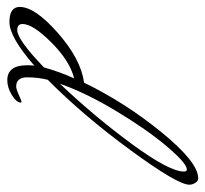

<svg xmlns="http://www.w3.org/2000/svg" viewBox="-70 -518 577 540"><g transform="rotate(90 219.0 -248.5)"><path d="M174 -94Q167 -67 167 -36Q167 -5 193 -5Q200 -5 216.5 -12.5Q233 -20 235.5 -20Q238 -20 238 -18Q238 -6 217 7Q196 20 175 20Q133 20 133 -36Q133 -49 134 -56Q54 14 11.5 14Q-31 14 -31 -15Q-31 -58 42.5 -122.5Q116 -187 182 -196Q239 -313 322.5 -415Q406 -517 451 -517Q459 -517 464 -508.5Q469 -500 469 -492Q469 -459 371.5 -326Q274 -193 174 -94ZM432 -477Q432 -485 426 -485Q409 -485 361.5 -429Q314 -373 262 -286.5Q210 -200 185 -128Q278 -226 355 -331Q432 -436 432 -477ZM17 -23Q17 -8 34 -8Q61 -8 139 -83Q152 -129 170 -168Q121 -156 69 -104Q17 -52 17 -23Z"/></g></svg>

Font: Mr De Haviland
Style: Regular
Weight: 400
Designer: Alejandro Paul
Foundry: Alejandro Paul
Version: Version 1.000